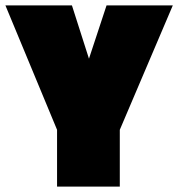

<svg xmlns="http://www.w3.org/2000/svg" viewBox="-33 -690 659 710"><path d="M410 0H178V-210L-13 -670H233L296 -473L361 -670H606L410 -210Z"/></svg>

Font: Titillium Web
Style: Black
Weight: 900
Version: Version 1.001;PS 35.000;hotconv 1.0.70;makeotf.lib2.5.55311